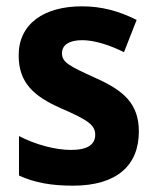

<svg xmlns="http://www.w3.org/2000/svg" viewBox="-20 -577 495 607"><path d="M419 -161C419 -250 370 -291 283 -330C197 -369 176 -380 176 -409C176 -435 199 -450 240 -450C279 -450 328 -434 372 -412L412 -514C356 -542 302 -557 239 -557C118 -557 39 -501 39 -402C39 -316 86 -273 172 -235C260 -197 281 -181 281 -151C281 -120 257 -103 204 -103C155 -103 91 -120 40 -147V-22C91 1 143 10 211 10C349 10 419 -54 419 -161Z"/></svg>

Font: Noto Sans Myanmar UI SemiCondensed
Style: Bold
Weight: 700
Width: 4
Designer: Monotype Design Team
Foundry: Monotype Imaging Inc.
Version: Version 2.103